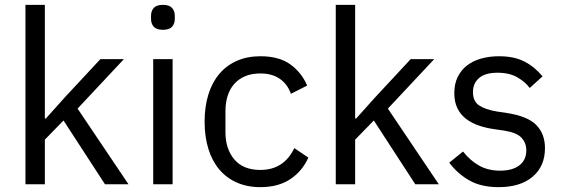

<svg xmlns="http://www.w3.org/2000/svg" viewBox="-20 -760 2324 792"><path d="M85 -740H165V-271H169L248 -359L394 -516H491L300 -312L510 0H413L242 -263L165 -184V0H85Z M652 -637Q626 -637 614.5 -649.5Q603 -662 603 -682V-695Q603 -715 614.5 -727.5Q626 -740 652 -740Q678 -740 689.5 -727.5Q701 -715 701 -695V-682Q701 -662 689.5 -649.5Q678 -637 652 -637ZM612 -516H692V0H612Z M1054 12Q1000 12 957 -7Q914 -26 884.5 -61Q855 -96 839.5 -146Q824 -196 824 -258Q824 -320 839.5 -370Q855 -420 884.5 -455Q914 -490 957 -509Q1000 -528 1054 -528Q1131 -528 1177.5 -494.5Q1224 -461 1247 -407L1180 -373Q1166 -413 1134 -435Q1102 -457 1054 -457Q1018 -457 991 -445.5Q964 -434 946 -413.5Q928 -393 919 -364.5Q910 -336 910 -302V-214Q910 -146 946.5 -102.5Q983 -59 1054 -59Q1151 -59 1194 -149L1252 -110Q1227 -54 1177.5 -21Q1128 12 1054 12Z M1365 -740H1445V-271H1449L1528 -359L1674 -516H1771L1580 -312L1790 0H1693L1522 -263L1445 -184V0H1365Z M2037 12Q1965 12 1916.5 -15.5Q1868 -43 1833 -89L1890 -135Q1920 -97 1957 -76.5Q1994 -56 2043 -56Q2094 -56 2122.5 -78Q2151 -100 2151 -140Q2151 -170 2131.5 -191.5Q2112 -213 2061 -221L2020 -227Q1984 -232 1954 -242.5Q1924 -253 1901.5 -270.5Q1879 -288 1866.5 -314Q1854 -340 1854 -376Q1854 -414 1868 -442.5Q1882 -471 1906.5 -490Q1931 -509 1965 -518.5Q1999 -528 2038 -528Q2101 -528 2143.5 -506Q2186 -484 2218 -445L2165 -397Q2148 -421 2115 -440.5Q2082 -460 2032 -460Q1982 -460 1956.5 -438.5Q1931 -417 1931 -380Q1931 -342 1956.5 -325Q1982 -308 2030 -300L2070 -294Q2156 -281 2192 -244.5Q2228 -208 2228 -149Q2228 -74 2177 -31Q2126 12 2037 12Z"/></svg>

Font: IBM Plex Sans KR
Style: Regular
Weight: 400
Designer: Mike Abbink; Paul van der Laan; Pieter van Rosmalen; Wujin Sim; Chorong Kim; Dohee Lee;
Foundry: Sandoll Inc.
Version: Version 1.000